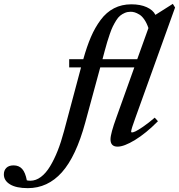

<svg xmlns="http://www.w3.org/2000/svg" viewBox="-292 -748 928 996"><path d="M-147.9 228Q-207.5 228 -239.7 208.5Q-272 189 -272 156.7Q-272 135.7 -259 122.8Q-246.1 109.9 -221.7 109.9Q-193.8 109.9 -177.2 128.2Q-160.6 146.5 -152.8 187.5Q-145 189.5 -134.3 189.5Q-106 189.5 -79.8 169.9Q-53.7 150.4 -32.2 114.7Q-10.7 79.1 7.1 34.2Q24.9 -10.7 40 -67.4L128.4 -398.4H66.9V-440.9H140.1Q158.7 -507.3 179.7 -556.2Q200.7 -605 230.2 -644.8Q259.8 -684.6 299.6 -705.1Q339.4 -725.6 389.2 -725.6Q436.5 -725.6 469.2 -710.7Q502 -695.8 514.2 -670.9L604.5 -728L616.2 -709L411.6 -140.1Q388.2 -76.7 388.2 -64.9Q388.2 -61 393.1 -61Q398.9 -61 411.9 -67.1Q424.8 -73.2 451.9 -91.8Q479 -110.4 510.7 -137.7L527.3 -119.1Q464.8 -56.2 408.2 -21.7Q351.6 12.7 317.9 12.7Q281.2 12.7 281.2 -25.4Q281.2 -54.7 312.5 -140.6L404.8 -398.4H228L150.4 -112.8Q102.5 63.5 29.1 145.8Q-44.4 228 -147.9 228ZM251 -483.4 239.7 -440.9H419.9L478 -602.5Q469.2 -628.4 456.8 -646.5Q444.3 -664.6 430.9 -672.6Q417.5 -680.7 407 -683.8Q396.5 -687 385.7 -687Q369.6 -687 355.7 -681.2Q341.8 -675.3 331.1 -666.5Q320.3 -657.7 310.3 -641.4Q300.3 -625 293.2 -610.6Q286.1 -596.2 277.8 -572Q269.5 -547.9 264.2 -530.3Q258.8 -512.7 251 -483.4Z"/></svg>

Font: Elstob 8pt SemiBold
Style: Italic
Weight: 600
Italic angle: -20°
Designer: Peter S. Baker
Version: Version 1.015